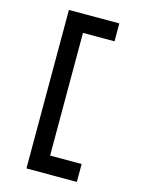

<svg xmlns="http://www.w3.org/2000/svg" viewBox="-144 -921 887 1170"><g transform="rotate(15 300.0 -336.0)"><path d="M141 -836.5V163.5H459V50.5H260V-723.5H459V-836.5Z"/></g></svg>

Font: Kode Mono
Style: Regular
Weight: 400
Monospace: yes
Designer: Isa Ozler
Foundry: Kadena LLC
Version: Version 1.000;gftools[0.9.28]